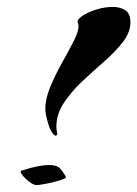

<svg xmlns="http://www.w3.org/2000/svg" viewBox="-20 -525 397 555"><path d="M140 -133Q136 -133 128.5 -145Q121 -157 113 -192Q112 -197 111.5 -201.5Q111 -206 111 -210Q111 -240 125.5 -274.5Q140 -309 159 -343Q178 -377 192.5 -405Q207 -433 207 -449Q207 -453 205 -459Q201 -467 216.5 -478Q232 -489 257 -497Q282 -505 306 -505Q327 -505 342 -495.5Q357 -486 357 -460Q357 -432 335.5 -404Q314 -376 282 -348Q250 -320 218 -290Q186 -260 164.5 -227.5Q143 -195 143 -159Q143 -155 143.5 -150.5Q144 -146 145 -141Q147 -133 140 -133ZM86 10Q77 10 64 0Q51 -10 43.5 -20.5Q36 -31 43 -32Q71 -41 90 -44.5Q109 -48 122 -48Q144 -48 153 -38.5Q162 -29 170 -15Q173 -11 162.5 -7Q152 -3 136 1Q120 5 105.5 7.5Q91 10 86 10Z"/></svg>

Font: Grechen Fuemen
Style: Regular
Weight: 400
Designer: Robert E. Leuschke
Foundry: Robert E. Leuschke
Version: Version 1.010; ttfautohint (v1.8.3)